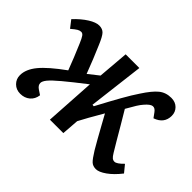

<svg xmlns="http://www.w3.org/2000/svg" viewBox="-104 -750 991 991"><g transform="rotate(45 391.5 -255.0)"><path d="M411 -210 421 -209Q463 -288 491.5 -338.5Q520 -389 543 -423Q578 -477 606 -500Q634 -523 674 -523Q704 -523 722.5 -504.5Q741 -486 741 -459Q741 -403 683 -383L664 -409Q651 -427 635.5 -425Q620 -423 597 -396Q587 -385 575 -366Q563 -347 544 -313Q563 -282 587.5 -240Q612 -198 632 -164Q653 -129 663.5 -111.5Q674 -94 681.5 -88Q689 -82 699 -82Q715 -82 745 -113L777 -74Q745 -33 712.5 -10Q680 13 658 13Q636 13 622.5 0.5Q609 -12 585 -51Q572 -73 555 -103Q538 -133 520.5 -165Q503 -197 488 -224Q437 -137 415 -94L408 0H310L327 -275Q252 -217 211.5 -183Q171 -149 156 -130.5Q141 -112 141 -99Q141 -83 158 -71L185 -53Q181 -22 159.5 -4Q138 14 107 14Q77 14 57.5 -5.5Q38 -25 38 -53Q38 -96 74.5 -140.5Q111 -185 197 -247Q185 -279 170.5 -315Q156 -351 140 -388Q129 -414 121.5 -424.5Q114 -435 104 -435Q94 -435 83.5 -429Q73 -423 52 -405L21 -445Q56 -482 89.5 -503Q123 -524 147 -524Q171 -524 184.5 -509.5Q198 -495 216 -452Q233 -413 247 -378Q261 -343 277 -301L334 -346L348 -515H448Z"/></g></svg>

Font: Literata 12pt Medium
Style: Italic
Weight: 500
Italic angle: -2°
Designer: Latin by Veronika Burian and Jose Scaglione. Greek by Irene Vlachou. Cyrillic by Vera Evstafieva
Foundry: TypeTogether
Version: Version 3.002